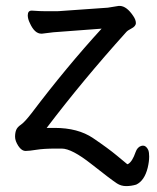

<svg xmlns="http://www.w3.org/2000/svg" viewBox="-20 -501 530 650"><path d="M407 -392Q261 -230 138 -68Q149 -68 165 -68Q244 -68 295 -33.5Q346 1 376 26Q406 51 411 55Q412 55 414 54Q428 46 439 14Q445 -3 458 -7Q461 -8 464 -8Q475 -8 482 7Q485 15 485 29Q485 46 480 67Q469 111 441 124Q424 129 407 129Q390 129 376 120Q356 107 289.5 54.5Q223 2 189 2Q179 2 169 2Q128 2 103.5 6Q79 10 67 10Q53 10 42 -7Q31 -24 31 -38Q31 -52 35 -61.5Q39 -71 51 -79Q63 -87 87 -118Q205 -274 324 -404L191 -394Q165 -393 122 -387H120Q97 -387 81 -423Q74 -437 74 -449Q74 -465 87 -465H89Q115 -463 136 -463H168Q180 -463 189 -464L345 -475L382 -481H386Q409 -480 431 -447Q440 -434 440 -423Q440 -412 424 -404Q412 -398 407 -392Z"/></svg>

Font: Moon Stars Kai
Style: Bold
Weight: 700
Designer: GuiWonder
Version: Version 1.101